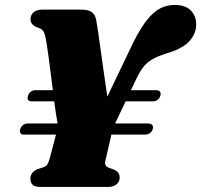

<svg xmlns="http://www.w3.org/2000/svg" viewBox="-20 -738 794 758"><path d="M360.5 -266.5 507.5 -573Q536 -629.5 562 -661.2Q588 -693 614.2 -705.8Q640.5 -718.5 669 -718.5Q712 -718.5 733.2 -696.8Q754.5 -675 754.5 -642Q754.5 -606 729.2 -577.2Q704 -548.5 649.5 -531Q611 -519.5 588 -507.5Q565 -495.5 550.2 -478.5Q535.5 -461.5 522 -434.5L441 -264.5Q431 -245.5 426.8 -231.2Q422.5 -217 419.5 -205.5L396.5 -105.5Q393 -93 396.5 -86.5Q400 -80 409 -76L429.5 -68.5Q443.5 -62 448 -54.5Q452.5 -47 452.5 -38.5Q452.5 -20 439.8 -10Q427 0 406 0H139.5Q117 0 108.5 -8.8Q100 -17.5 100 -32.5Q100 -58 128.5 -70.5L151 -77.5Q162.5 -81.5 167 -89Q171.5 -96.5 176 -111.5L204.5 -219.5Q209.5 -236 206.8 -254.5Q204 -273 200.5 -291Q199 -300.5 196 -323.8Q193 -347 189 -378.8Q185 -410.5 180.8 -444.8Q176.5 -479 172.2 -510.5Q168 -542 164.2 -565.2Q160.5 -588.5 158 -597.5Q154.5 -612 147.5 -619.2Q140.5 -626.5 125 -630.5Q113.5 -635.5 107 -643Q100.5 -650.5 100.5 -662Q100.5 -679 112.5 -689.5Q124.5 -700 147 -700H302Q329 -700 342.8 -689.8Q356.5 -679.5 360 -657.5Q362.5 -645.5 366.8 -616Q371 -586.5 376.5 -546.8Q382 -507 388.2 -463.8Q394.5 -420.5 400.2 -380.5Q406 -340.5 410.8 -310.2Q415.5 -280 418.5 -267ZM60 -228.5Q63 -238.5 71.2 -244.5Q79.5 -250.5 89 -250.5H563.5Q576 -250.5 581 -244.5Q586 -238.5 583 -228.5Q580 -218 571.2 -212.2Q562.5 -206.5 551 -206.5H75Q54.5 -206.5 60 -228.5ZM90.5 -360Q93.5 -370 101.5 -376Q109.5 -382 119 -382H329.5L336 -338H105Q84 -338 90.5 -360ZM454.5 -338 483 -382H596.5Q607 -382 611.5 -376Q616 -370 613 -360Q610 -349.5 602 -343.8Q594 -338 583.5 -338Z"/></svg>

Font: Fraunces
Style: Italic
Weight: 900
Italic angle: -16°
Version: Version 1.000;[0bf87f6ff]